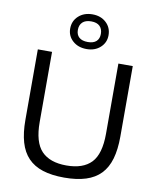

<svg xmlns="http://www.w3.org/2000/svg" viewBox="-106 -1092 967 1183"><g transform="rotate(10 377.5 -500.5)"><path d="M376 -838Q411 -838 429 -854.5Q447 -871 447 -901Q447 -932 429 -949.5Q411 -967 376 -967Q340 -967 321.5 -949.5Q303 -932 303 -901Q303 -871 321.5 -854.5Q340 -838 376 -838ZM376 -794Q323 -794 289 -824.5Q255 -855 255 -901Q255 -949 289 -980Q323 -1011 376 -1011Q428 -1011 461.5 -980Q495 -949 495 -901Q495 -855 461.5 -824.5Q428 -794 376 -794ZM378 10Q299 10 243 -8Q187 -26 151 -63.5Q115 -101 98 -159.5Q81 -218 81 -299V-740H170V-301Q170 -175 222 -120.5Q274 -66 378 -66Q482 -66 533.5 -120Q585 -174 585 -301V-740H675V-299Q675 -218 658 -159.5Q641 -101 605 -63.5Q569 -26 512.5 -8Q456 10 378 10Z"/></g></svg>

Font: EncodeSans
Style: Regular
Weight: 400
Designer: Pablo Impallari, Andres Torresi
Foundry: Pablo Impallari, Andres Torresi
Version: Version 1.000; ttfautohint (v1.4.1)